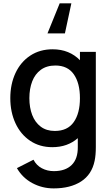

<svg xmlns="http://www.w3.org/2000/svg" viewBox="-20 -842 648 1118"><path d="M327.5 -822.5H395.5L358 -647.5H256.5ZM445.5 -540H538V14.5Q538 62 531 94.5Q514.5 174.5 452 214.8Q389.5 255 292.5 255Q225.5 255 168.2 224.2Q111 193.5 78.5 137L175 88Q192 121 223.8 137.8Q255.5 154.5 293.5 154.5Q361 154.5 397.5 118.5Q434 82.5 433 13.5V-37.5Q373.5 15 284.5 15Q211 15 155.5 -22.2Q100 -59.5 70 -124.5Q40 -189.5 40 -270.5Q40 -352 70.2 -416.8Q100.5 -481.5 156.2 -518.2Q212 -555 286.5 -555Q336 -555 376 -538.5Q416 -522 445.5 -491.5ZM445.5 -270.5Q445.5 -358 409.8 -409.2Q374 -460.5 302.5 -460.5Q252 -460.5 218 -435.8Q184 -411 167.5 -368Q151 -325 151 -270.5Q151 -215.5 167.5 -172.5Q184 -129.5 217.2 -104.5Q250.5 -79.5 299 -79.5Q373 -79.5 409.2 -130.8Q445.5 -182 445.5 -270.5Z"/></svg>

Font: Hauora SemiBold
Style: Regular
Weight: 600
Designer: Wayne Shih
Foundry: WCYS
Version: Version 1.001